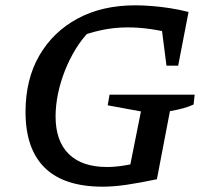

<svg xmlns="http://www.w3.org/2000/svg" viewBox="-20 -692 779 722"><path d="M366 10Q221 10 148.5 -61Q76 -132 76 -271Q76 -393 127.5 -482.5Q179 -572 271.5 -622Q364 -672 489 -672Q516 -672 549 -669.5Q582 -667 618 -661.5Q654 -656 689 -647L636 -564Q592 -576 547.5 -582.5Q503 -589 460 -589Q409 -589 360.5 -578.5Q312 -568 265 -549L317 -575Q288 -546 264.5 -507.5Q241 -469 224 -426Q207 -383 198 -339Q189 -295 189 -254Q189 -162 238.5 -113Q288 -64 383 -64Q451 -64 553 -95L570 -18Q503 -4 455 3Q407 10 366 10ZM459 -18 510 -273 385 -296 392 -336H712L708 -299Q691 -291 669.5 -285Q648 -279 619 -274L570 -18ZM606 -445 580 -648 689 -647 650 -445Z"/></svg>

Font: Piazzolla Thin SemiBold
Style: Italic
Weight: 600
Italic angle: -11.3°
Version: Version 2.005